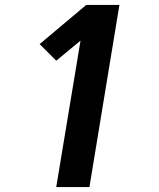

<svg xmlns="http://www.w3.org/2000/svg" viewBox="-20 -755 640 775"><path d="M207 0 305 -591 207 -510 140 -577 328 -735H462L341 0Z"/></svg>

Font: Iosevka XBd Ex Obl
Style: Regular
Weight: 800
Width: 7
Italic angle: -9°
Monospace: yes
Designer: Belleve Invis
Foundry: Belleve Invis
Version: Version 32.5.0; ttfautohint (v1.8.4)